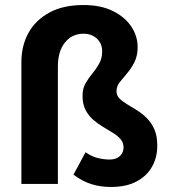

<svg xmlns="http://www.w3.org/2000/svg" viewBox="-20 -731 672 763"><path d="M421 12Q380 12 344 1Q308 -10 272 -37L320 -126Q344 -109 368.5 -103Q393 -97 416 -97Q442 -97 456.5 -111Q471 -125 471 -145Q471 -164 459.5 -177.5Q448 -191 429.5 -202.5Q411 -214 390 -226.5Q369 -239 350.5 -255Q332 -271 320 -294Q308 -317 308 -350Q308 -379 320 -400Q332 -421 347.5 -439.5Q363 -458 374.5 -479Q386 -500 386 -527Q386 -558 365 -577.5Q344 -597 312 -597Q266 -597 238 -562Q210 -527 210 -466V0H65V-484Q65 -549 93 -600Q121 -651 176 -681Q231 -711 312 -711Q381 -711 429 -687Q477 -663 502 -625Q527 -587 527 -544Q527 -509 514 -483.5Q501 -458 484.5 -439Q468 -420 455.5 -404Q443 -388 443 -368Q443 -352 454.5 -340Q466 -328 484.5 -317Q503 -306 524 -293Q545 -280 563.5 -261.5Q582 -243 593.5 -217Q605 -191 605 -152Q605 -106 584.5 -69Q564 -32 523 -10Q482 12 421 12Z"/></svg>

Font: Source Sans 3
Style: Bold
Weight: 700
Designer: Paul D. Hunt
Foundry: Adobe
Version: Version 3.052;hotconv 1.1.0;makeotfexe 2.6.0